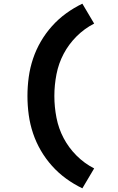

<svg xmlns="http://www.w3.org/2000/svg" viewBox="-20 -861 640 1042"><path d="M427 161Q381 139 339 108.5Q297 78 262.5 39.5Q228 1 202 -43.5Q176 -88 159.5 -137Q143 -186 136 -237Q129 -288 129 -340Q129 -392 136 -443Q143 -494 159.5 -543Q176 -592 202 -636.5Q228 -681 262.5 -719.5Q297 -758 339 -788.5Q381 -819 427 -841L491 -733Q438 -706 395.5 -663.5Q353 -621 325.5 -569Q298 -517 286.5 -458Q275 -399 275 -340Q275 -281 286.5 -222Q298 -163 325.5 -111Q353 -59 395.5 -16.5Q438 26 491 53Z"/></svg>

Font: Iosevka Aile Heavy
Style: Regular
Weight: 900
Designer: Belleve Invis
Foundry: Belleve Invis
Version: Version 31.1.0; ttfautohint (v1.8.4)